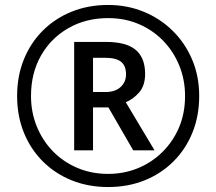

<svg xmlns="http://www.w3.org/2000/svg" viewBox="-20 -744 872 774"><path d="M279 -138V-575H407Q489 -575 527 -543Q565 -511 565 -446Q565 -399 541 -371.5Q517 -344 487 -332L603 -138H517L417 -311H355V-138ZM405 -373Q444 -373 466 -393Q488 -413 488 -444Q488 -479 468 -495Q448 -511 404 -511H355V-373ZM416 10Q336 10 269 -17Q202 -44 152.5 -93.5Q103 -143 76 -210Q49 -277 49 -357Q49 -437 76 -504Q103 -571 152.5 -620.5Q202 -670 269 -697Q336 -724 416 -724Q492 -724 558.5 -697Q625 -670 675.5 -620.5Q726 -571 754.5 -504Q783 -437 783 -357Q783 -277 756 -210Q729 -143 679.5 -93.5Q630 -44 563 -17Q496 10 416 10ZM416 -43Q480 -43 536 -66Q592 -89 635 -131.5Q678 -174 702 -231Q726 -288 726 -357Q726 -422 703 -479Q680 -536 638.5 -579Q597 -622 540.5 -646.5Q484 -671 416 -671Q326 -671 255.5 -630.5Q185 -590 145 -519.5Q105 -449 105 -357Q105 -292 128 -235Q151 -178 192.5 -135Q234 -92 291 -67.5Q348 -43 416 -43Z"/></svg>

Font: Noto Sans Bamum
Style: Regular
Weight: 400
Designer: Monotype Design Team
Foundry: Monotype Imaging Inc.
Version: Version 2.001